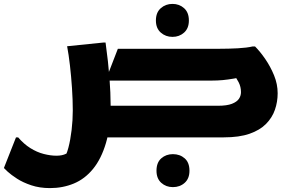

<svg xmlns="http://www.w3.org/2000/svg" viewBox="-59 -704 1494 984"><path d="M478 -162H1058Q1104 -162 1129.5 -172Q1155 -182 1165.5 -197.5Q1176 -213 1176 -232Q1176 -259 1164 -282.5Q1152 -306 1139 -320L1217 -317Q1173 -307 1141 -301.5Q1109 -296 1082.5 -293.5Q1056 -291 1026 -291H482L545 -454H1064Q1113 -454 1159.5 -456.5Q1206 -459 1236 -466H1248Q1274 -440 1300.5 -401.5Q1327 -363 1345.5 -318Q1364 -273 1364 -226Q1364 -182 1350 -141.5Q1336 -101 1304.5 -69Q1273 -37 1220 -18.5Q1167 0 1088 0H478ZM825 -515Q790 -515 765 -537Q740 -559 740 -599Q740 -640 765 -662Q790 -684 825 -684Q860 -684 884.5 -662Q909 -640 909 -599Q909 -559 884.5 -537Q860 -515 825 -515ZM743 171Q743 129 767.5 107.5Q792 86 827 86Q863 86 887.5 107.5Q912 129 912 171Q912 211 887.5 233Q863 255 827 255Q792 255 767.5 233Q743 211 743 171ZM34 0Q63 34 96.5 55Q130 76 165 85Q200 94 230 94Q260 94 279.5 84Q299 74 308 75L265 115Q281 93 291.5 53Q302 13 308 -37.5Q314 -88 314 -138Q314 -192 310 -252Q306 -312 299.5 -368.5Q293 -425 285 -467L471 -486H482Q496 -385 502 -305.5Q508 -226 508 -165Q508 -52 484 29Q460 110 418 161.5Q376 213 319.5 236.5Q263 260 197 260Q144 260 101 245.5Q58 231 28 211.5Q-2 192 -19.5 176Q-37 160 -39 157L23 0Z"/></svg>

Font: Kufam ExtraBold
Style: Italic
Weight: 800
Italic angle: -11°
Designer: Artur Schmal
Foundry: Original Type
Version: Version 1.301; ttfautohint (v1.8.3)